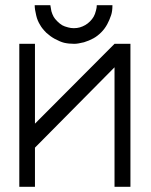

<svg xmlns="http://www.w3.org/2000/svg" viewBox="-20 -766 580 736"><path d="M113 -746H173Q175 -732 177 -723Q180 -712 186 -701Q190 -694 200 -684Q209.5 -674.5 219 -669Q227 -664.5 241 -661Q251.5 -658 263 -658Q275.5 -658 286 -661Q296.5 -664 307 -670Q316.5 -675.5 325 -684Q333.5 -692.5 339 -702Q344.5 -711.5 348 -726Q351 -736.5 351 -746H411Q411 -723 406 -708Q399.5 -688.5 391 -673Q381.5 -655.5 368 -642Q353.5 -627.5 338 -619Q321.5 -610 302 -604Q278 -598 265 -598Q243.5 -598 226 -602Q211.5 -605.5 190 -617Q173.5 -626 158 -640Q141 -657 134 -670Q123.5 -686.5 119 -706Q113 -730 113 -746ZM480 -50H419V-508L114 -200V-50H54V-598H114V-292L419 -598H480Z"/></svg>

Font: 3270 Nerd Font
Style: Regular
Weight: 400
Monospace: yes
Version: Version 3.0.1;Nerd Fonts 3.3.0